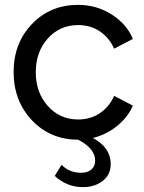

<svg xmlns="http://www.w3.org/2000/svg" viewBox="-20 -562 592 789"><path d="M301 -71Q352 -71 390.5 -97Q429 -123 449 -168L526 -128Q506 -81 462 -45Q418 -9 362 5Q435 45 435 112Q435 156 402 181.5Q369 207 321 207Q255 207 205 161L233 115Q264 148 314 148Q340 148 355.5 134.5Q371 121 371 98Q371 48 301 12Q187 12 111.5 -67.5Q36 -147 36 -266Q36 -385 111.5 -463.5Q187 -542 301 -542Q377 -542 439 -502.5Q501 -463 526 -402L449 -362Q429 -407 390.5 -433Q352 -459 301 -459Q226 -459 176.5 -404Q127 -349 127 -265Q127 -182 176.5 -126.5Q226 -71 301 -71Z"/></svg>

Font: Plus Jakarta Display
Style: Regular
Weight: 400
Designer: Gumpita Rahayu
Foundry: Tokotype Studio
Version: Version 1.000;hotconv 1.0.109;makeotfexe 2.5.65596